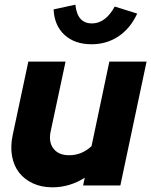

<svg xmlns="http://www.w3.org/2000/svg" viewBox="-20 -792 646 820"><path d="M260 -529 196 -229Q187 -184 209 -156.5Q231 -129 275 -129Q303 -129 327 -139Q351 -149 371 -168L447 -529H606L494 0H335L342 -33Q311 -13 276 -2.5Q241 8 204 8Q157 8 120.5 -9Q84 -26 61.5 -55Q39 -84 31.5 -125Q24 -166 34 -214L101 -529ZM373 -692Q402 -692 426.5 -710.5Q451 -729 470 -764L566 -734Q537 -671 486.5 -637Q436 -603 371 -603Q299 -603 255.5 -643Q212 -683 209 -752L302 -772Q306 -732 323.5 -712Q341 -692 373 -692Z"/></svg>

Font: Red Hat Display Black
Style: Italic
Weight: 900
Italic angle: -12°
Designer: Pentagram / MCKL
Foundry: Pentagram / MCKL
Version: Version 1.003; Red Hat Display Black Italic